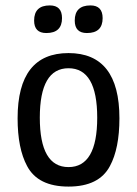

<svg xmlns="http://www.w3.org/2000/svg" viewBox="-20 -674 506 709"><path d="M421 -237Q421 -126 386 -61Q346 15 233 15Q120 15 80 -61Q45 -126 45 -237Q45 -478 233 -478Q421 -478 421 -237ZM127 -239.5Q127 -57 233 -57Q339 -57 339 -239.5Q339 -422 233 -422Q127 -422 127 -239.5ZM209 -607Q209 -552 151 -552Q106 -552 106 -598Q106 -654 164 -654Q209 -654 209 -607ZM359 -607Q359 -552 301 -552Q256 -552 256 -598Q256 -654 314 -654Q359 -654 359 -607Z"/></svg>

Font: Port Lligat Slab
Style: Regular
Weight: 400
Designer: Dario Muhafara, Eduardo Rodriguez Tunni
Foundry: Tipo
Version: Version 1.002